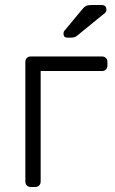

<svg xmlns="http://www.w3.org/2000/svg" viewBox="-20 -745 458 765"><path d="M103 0Q93 0 87 -6Q81 -12 81 -22V-498Q81 -508 87 -514Q93 -520 103 -520H386Q396 -520 402 -514Q408 -508 408 -498V-484Q408 -474 402 -468Q396 -462 386 -462H142V-22Q142 -12 136 -6Q130 0 120 0ZM249 -595Q233 -595 233 -611Q233 -619 238 -624L307 -707Q315 -717 322 -721Q329 -725 344 -725H385Q404 -725 404 -706Q404 -699 399 -694L290 -605Q282 -598 275.5 -596.5Q269 -595 259 -595Z"/></svg>

Font: Rubik Light Light
Style: Regular
Weight: 300
Version: Version 2.101